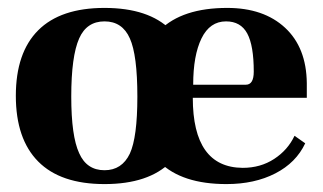

<svg xmlns="http://www.w3.org/2000/svg" viewBox="-20 -455 815 485"><path d="M244 10Q133 10 76.5 -47Q20 -104 20 -213Q20 -322 76.5 -378.5Q133 -435 244 -435Q467 -435 467 -213Q467 10 244 10ZM244 -25Q288 -25 308 -67Q327 -108 327 -211Q327 -316 308 -358Q289 -401 244 -401Q199 -401 180 -358Q160 -313 160 -211Q160 -111 180 -68Q199 -25 244 -25ZM552 10Q327 10 327 -211Q327 -435 554 -435Q646 -435 700 -385Q754 -335 755 -245V-208H467Q467 -32 593 -31Q638 -31 672.5 -53.5Q707 -76 724 -112L751 -93Q728 -44 675.5 -17Q623 10 552 10ZM468 -241H601Q621 -241 621 -274Q621 -340 604.5 -370.5Q588 -401 551 -401Q510 -401 489 -358Q468 -315 468 -241Z"/></svg>

Font: UnnaBold
Style: Bold
Weight: 700
Designer: Jorge de Buen Unna
Foundry: Omnibus-Type
Version: Version 2.008;hotconv 1.0.109;makeotfexe 2.5.65596